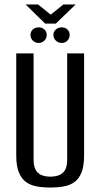

<svg xmlns="http://www.w3.org/2000/svg" viewBox="-20 -831 452 863"><path d="M206 12Q174 12 146 7Q118 2 97.5 -12.5Q77 -27 65 -55.5Q53 -84 53 -132V-591H131V-114Q131 -82 141.5 -65.5Q152 -49 169 -43Q186 -37 206 -37Q226 -37 243.5 -43Q261 -49 271.5 -65.5Q282 -82 282 -114V-591H358V-132Q358 -85 346.5 -56Q335 -27 314.5 -12.5Q294 2 266 7Q238 12 206 12ZM154 -638Q138 -638 127.5 -648.5Q117 -659 117 -674Q117 -689 127.5 -698.5Q138 -708 154 -708Q169 -708 179.5 -698.5Q190 -689 190 -674Q190 -659 179.5 -648.5Q169 -638 154 -638ZM257 -638Q242 -638 231 -648.5Q220 -659 220 -674Q220 -689 231 -698.5Q242 -708 257 -708Q273 -708 283 -698.5Q293 -689 293 -674Q293 -659 283 -648.5Q273 -638 257 -638ZM183 -725 95 -811H151L208 -765L265 -811H320L231 -725Z"/></svg>

Font: Alumni Sans Medium
Style: Regular
Weight: 500
Designer: Robert E. Leuschke
Foundry: Robert E. Leuschke
Version: Version 1.018